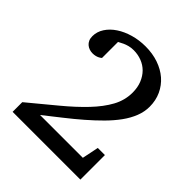

<svg xmlns="http://www.w3.org/2000/svg" viewBox="-189 -814 940 940"><g transform="rotate(45 281.5 -343.5)"><path d="M46.9 0V-66.9Q123 -129.9 187 -182.9Q251 -235.8 297.6 -284.9Q344.2 -334 370.1 -381.6Q396 -429.2 396 -481.9Q396 -518.1 384.5 -546.1Q373 -574.2 353.8 -593.5Q334.5 -612.8 308.3 -622.8Q282.2 -632.8 252.9 -632.8Q235.4 -632.8 220.9 -628.9Q206.5 -625 195.8 -620.1Q185.1 -615.2 178.5 -611.3Q171.9 -607.4 169.9 -606.9V-496.1Q164.6 -491.2 157.2 -487.3Q150.9 -483.9 141.6 -481.4Q132.3 -479 121.1 -479Q109.4 -479 98.6 -482.7Q87.9 -486.3 79.3 -493.7Q70.8 -501 65.9 -512Q61 -522.9 61 -538.1Q61 -569.3 78.9 -596.7Q96.7 -624 127 -644Q157.2 -664.1 197 -675.5Q236.8 -687 280.8 -687Q329.6 -687 370.6 -672.9Q411.6 -658.7 441.2 -633.1Q470.7 -607.4 487.3 -571.5Q503.9 -535.6 503.9 -492.2Q503.9 -457 490.5 -422.9Q477.1 -388.7 452.9 -355.2Q428.7 -321.8 395.8 -288.6Q362.8 -255.4 324 -221.7Q285.2 -188 241.5 -153.8Q197.8 -119.6 152.8 -84H449.2L466.8 -169.9H516.1V0Z"/></g></svg>

Font: Charis SIL Cyr
Style: Regular
Weight: 400
Foundry: SIL International
Version: Version 5.000